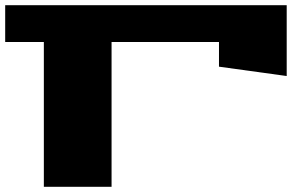

<svg xmlns="http://www.w3.org/2000/svg" viewBox="-20 -720 1155 740"><path d="M0 -558V-700H1085V-427L824 -463V-558H410V0H149V-558Z"/></svg>

Font: Stalinist One
Style: Regular
Weight: 400
Designer: Jovanny Lemonad
Foundry: Alexey Maslov, Jovanny Lemonad
Version: Version 3.004